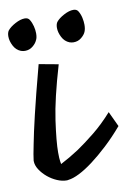

<svg xmlns="http://www.w3.org/2000/svg" viewBox="-93 -698 535 779"><g transform="rotate(-10 174.5 -308.5)"><path d="M363.3 -151.4Q329.1 -111.3 294.4 -79.1Q259.8 -46.9 228.5 -23.4Q197.3 0 170.9 13.2Q144.5 26.4 126 28.3Q124 29.3 118.2 29.3Q99.6 29.3 79.1 20.5Q58.6 11.7 41 -2.9Q23.4 -17.6 11.7 -35.6Q0 -53.7 0 -71.3V-73.2Q2 -92.8 11.7 -139.6Q19.5 -180.7 37.1 -255.4Q54.7 -330.1 87.9 -455.1L168 -440.4Q127.9 -304.7 115.7 -218.8Q103.5 -132.8 103.5 -88.9Q103.5 -76.2 104 -66.9Q104.5 -57.6 105.5 -51.8Q106.4 -44.9 107.4 -40Q143.6 -58.6 182.6 -84Q215.8 -106.4 255.9 -138.7Q295.9 -170.9 334 -213.9ZM-7.8 -610.4Q2.9 -624 24.9 -635.7Q46.9 -647.5 64.5 -647.5Q78.1 -647.5 84 -637.7Q91.8 -625 95.7 -609.4Q99.6 -593.8 99.6 -580.1Q99.6 -561.5 93.8 -551.8Q88.9 -540 75.2 -528.8Q61.5 -517.6 43 -517.6Q35.2 -517.6 26.4 -520.5Q6.8 -528.3 -3.4 -548.3Q-13.7 -568.4 -13.7 -586.9Q-13.7 -601.6 -7.8 -610.4ZM192.4 -610.4Q203.1 -624 225.1 -635.7Q247.1 -647.5 264.6 -647.5Q278.3 -647.5 284.2 -637.7Q292 -625 295.4 -609.4Q298.8 -593.8 298.8 -580.1Q298.8 -563.5 293.9 -551.8Q289.1 -540 275.4 -528.8Q261.7 -517.6 243.2 -517.6Q235.4 -517.6 226.6 -520.5Q207 -528.3 196.8 -548.3Q186.5 -568.4 186.5 -586.9Q186.5 -601.6 192.4 -610.4Z"/></g></svg>

Font: Miniver
Style: Regular
Weight: 400
Designer: Dathan Boardman
Foundry: Open Window
Version: Version 1.000